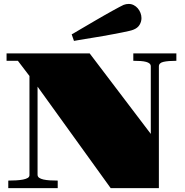

<svg xmlns="http://www.w3.org/2000/svg" viewBox="-20 -966 951 986"><path d="M348.1 -789.6Q351.1 -791 362.3 -797.6Q373.5 -804.2 390.1 -814Q406.7 -823.7 428 -836.2Q449.2 -848.6 471.7 -861.8Q494.1 -875 516.6 -887.7Q539.1 -900.4 558.3 -911.1Q577.6 -921.9 592.5 -929.7Q607.4 -937.5 614.7 -940.9Q621.1 -943.4 627.7 -944.6Q634.3 -945.8 641.1 -945.8Q654.8 -945.8 666.7 -939.7Q678.7 -933.6 687.5 -923.3Q696.3 -913.1 701.4 -899.9Q706.5 -886.7 706.5 -873Q706.5 -854.5 696.5 -838.1Q686.5 -821.8 665 -813.5Q658.2 -810.5 642.6 -806.9Q627 -803.2 606 -799.1Q585 -794.9 560.3 -790.3Q535.6 -785.6 510.5 -781.2Q485.4 -776.9 460.9 -772.9Q436.5 -769 416.5 -765.6Q394 -761.7 378.9 -759.3Q363.8 -756.8 359.9 -755.9ZM22.5 -38.6Q43.5 -38.6 63.2 -39.8Q83 -41 98.1 -43.9Q113.3 -46.9 122.3 -52.2Q131.3 -57.6 131.3 -66.4V-575.7L71.8 -653.8H13.7V-691.9H440.4L754.4 -278.3V-625Q754.4 -633.8 748.3 -639.4Q742.2 -645 730.5 -648.2Q718.8 -651.4 702.1 -652.6Q685.5 -653.8 664.6 -653.8V-691.9H885.7V-653.8Q843.8 -653.8 819.8 -648.4Q795.9 -643.1 795.9 -625V0H548.3L172.9 -521V-68.8Q172.9 -59.1 180.9 -53.2Q189 -47.4 202.9 -44.2Q216.8 -41 235.8 -39.8Q254.9 -38.6 276.4 -38.6V0H22.5Z"/></svg>

Font: GravitasOne
Style: Regular
Weight: 400
Designer: Riccardo De Franceschi
Foundry: Sorkin Type Co.
Version: Version 1.001